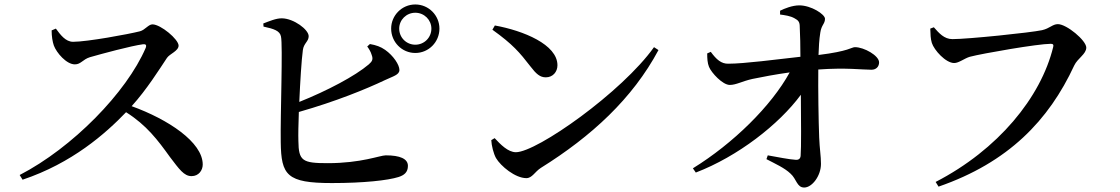

<svg xmlns="http://www.w3.org/2000/svg" viewBox="-20 -809 5010 859"><path d="M211 -673C211 -646 215 -622 221 -605C233 -573 277 -521 315 -521C342 -521 350 -543 382 -553C434 -568 567 -604 620 -611C631 -612 637 -609 632 -595C546 -395 304 -148 68 -26L81 -5C302 -79 452 -211 544 -307C636 -249 686 -182 740 -107C782 -52 803 -21 837 -21C869 -21 887 -47 887 -73C887 -173 732 -275 569 -334C637 -409 693 -499 727 -550C739 -568 779 -581 779 -605C779 -633 699 -700 662 -700C644 -700 629 -675 606 -669C555 -656 370 -622 307 -622C273 -622 250 -654 230 -681Z M1730 -681C1730 -621 1778 -572 1838 -572C1898 -572 1946 -621 1946 -681C1946 -740 1898 -789 1838 -789C1778 -789 1730 -740 1730 -681ZM1766 -681C1766 -720 1798 -752 1838 -752C1878 -752 1910 -720 1910 -681C1910 -641 1878 -609 1838 -609C1798 -609 1766 -641 1766 -681ZM1623 -601C1629 -593 1639 -578 1643 -563C1650 -544 1646 -535 1630 -521C1569 -469 1444 -403 1319 -353C1323 -444 1329 -541 1335 -585C1339 -616 1361 -623 1361 -647C1361 -677 1294 -726 1242 -727C1216 -728 1182 -713 1158 -704L1159 -690C1206 -680 1232 -671 1237 -646C1246 -608 1234 -294 1236 -173C1238 -25 1263 10 1465 10C1608 10 1715 -2 1763 -17C1788 -25 1805 -38 1805 -67C1805 -99 1769 -114 1706 -114C1680 -114 1597 -79 1446 -79C1333 -79 1316 -89 1315 -178C1314 -205 1315 -253 1317 -308C1482 -355 1619 -411 1701 -450C1739 -468 1767 -474 1767 -496C1767 -519 1740 -560 1703 -586C1683 -600 1663 -607 1635 -612Z M2194 -695 2183 -676C2275 -610 2305 -574 2353 -512C2379 -478 2396 -463 2422 -463C2453 -463 2474 -487 2474 -517C2474 -610 2321 -672 2194 -695ZM2906 -598C2763 -397 2382 -128 2288 -128C2253 -128 2219 -163 2193 -191L2178 -182C2179 -158 2188 -122 2199 -102C2220 -66 2285 -12 2335 -12C2361 -12 2373 -41 2400 -58C2626 -199 2810 -368 2926 -585Z M3093 -37C3281 -109 3465 -252 3563 -385C3564 -269 3565 -148 3562 -112C3561 -99 3553 -93 3540 -94C3509 -96 3460 -106 3415 -114L3409 -97C3449 -76 3490 -58 3517 -32C3544 -8 3545 30 3578 30C3613 30 3653 -22 3653 -76C3653 -111 3647 -143 3645 -194C3642 -269 3640 -412 3641 -498C3765 -507 3837 -497 3879 -497C3900 -497 3913 -511 3913 -530C3913 -560 3846 -598 3805 -598C3789 -598 3780 -580 3642 -563C3643 -595 3645 -633 3650 -663C3655 -698 3671 -702 3671 -725C3671 -745 3609 -785 3556 -785C3525 -785 3490 -771 3470 -761V-744C3492 -741 3516 -738 3535 -727C3552 -718 3558 -710 3558 -690C3560 -656 3561 -598 3561 -555C3454 -543 3309 -524 3239 -524C3207 -523 3185 -543 3160 -577L3144 -570C3144 -548 3145 -527 3152 -510C3163 -483 3213 -429 3245 -429C3274 -429 3301 -446 3347 -456C3391 -465 3448 -476 3513 -485C3431 -335 3260 -167 3080 -56Z M4241 -634C4204 -634 4181 -661 4158 -687L4142 -681C4143 -654 4143 -637 4149 -617C4159 -585 4211 -527 4249 -527C4270 -527 4295 -548 4319 -555C4376 -570 4624 -613 4681 -613C4690 -613 4695 -610 4692 -599C4637 -373 4445 -139 4166 5L4179 26C4491 -82 4672 -270 4786 -516C4801 -548 4840 -567 4840 -596C4840 -628 4752 -701 4713 -701C4689 -701 4677 -682 4642 -674C4591 -663 4311 -634 4241 -634Z"/></svg>

Font: Noto Serif CJK SC SemiBold
Style: Regular
Weight: 600
Designer: Ryoko NISHIZUKA 西塚涼子 (kana & ideographs); Frank Grießhammer (Latin, Greek & Cyrillic); Wenlong ZHANG 张文龙 (bopomofo); San
Foundry: Adobe
Version: Version 2.001;hotconv 1.1.0;makeotfexe 2.6.0